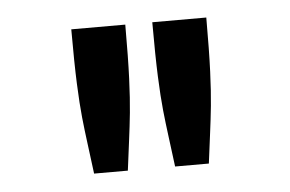

<svg xmlns="http://www.w3.org/2000/svg" viewBox="-32 -706 514 340"><g transform="rotate(-5 225.0 -536.0)"><path d="M105 -665H201Q201 -605 199.5 -569Q198 -533 195.5 -508.5Q193 -484 190 -461.5Q187 -439 183 -407H123Q119 -439 116 -461.5Q113 -484 110.5 -508Q108 -532 106.5 -568.5Q105 -605 105 -665ZM249 -665H345Q345 -605 343.5 -569Q342 -533 339.5 -508.5Q337 -484 334 -461.5Q331 -439 327 -407H267Q263 -439 260 -461.5Q257 -484 254.5 -508Q252 -532 250.5 -568.5Q249 -605 249 -665Z"/></g></svg>

Font: Inconsolata SemiCondensed Bold
Style: Regular
Weight: 700
Width: 4
Monospace: yes
Designer: Raph Levien, Cyreal, Brenton Simpson
Foundry: Raph Levien, Cyreal, Google
Version: Version 3.001; ttfautohint (v1.8.2.53-6de2)